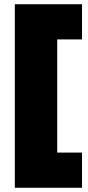

<svg xmlns="http://www.w3.org/2000/svg" viewBox="-20 -762 417 906"><path d="M50 -742H367V-576H250V-42H367V124H50Z"/></svg>

Font: MontserratBlack
Style: Regular
Weight: 900
Designer: Julieta Ulanovsky
Foundry: Julieta Ulanovsky
Version: Version 4.000